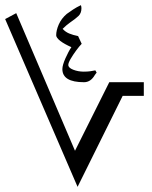

<svg xmlns="http://www.w3.org/2000/svg" viewBox="-30 -720 588 745"><path d="M271 5 -10 -646 33 -669 261 -135 394 -401H528V-348H446ZM296 -401Q212 -401 212 -452Q212 -467 224 -494Q236 -521 247 -537Q220 -549 204 -561Q188 -574 188 -583Q188 -602 198 -625Q208 -648 229 -666Q240 -674 253.5 -683Q267 -692 284 -700Q286 -694 286 -688Q286 -669 274.5 -658Q263 -647 241 -632Q234 -627 227.5 -621.5Q221 -616 213 -608Q224 -596 238.5 -590Q253 -584 273 -580L287 -550Q278 -541 265.5 -524Q253 -507 244 -491.5Q235 -476 235 -468Q235 -457 254 -449.5Q273 -442 295 -442Q309 -442 320 -443.5Q331 -445 340 -447L345 -438Q344 -437 342 -434.5Q340 -432 338 -429Q322 -401 296 -401Z"/></svg>

Font: Noto Naskh Arabic
Style: Regular
Weight: 400
Designer: Monotype Design Team, David Williams, Mohamad Dakak and Nizar Qandah
Foundry: Monotype Imaging Inc.
Version: Version 2.013